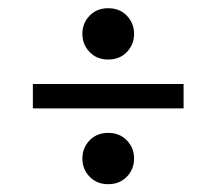

<svg xmlns="http://www.w3.org/2000/svg" viewBox="-20 -458 540 479"><path d="M250 -437.5Q278.5 -437.5 296.5 -418.8Q314.5 -400 314.5 -373.5Q314.5 -347 296.5 -328.2Q278.5 -309.5 250 -309.5Q221.5 -309.5 203.5 -328.2Q185.5 -347 185.5 -373.5Q185.5 -400 203.5 -418.8Q221.5 -437.5 250 -437.5ZM62 -248.5H438V-187.5H62ZM250 -126.5Q278.5 -126.5 296.5 -107.8Q314.5 -89 314.5 -62.5Q314.5 -36 296.5 -17.2Q278.5 1.5 250 1.5Q221.5 1.5 203.5 -17.2Q185.5 -36 185.5 -62.5Q185.5 -89 203.5 -107.8Q221.5 -126.5 250 -126.5Z"/></svg>

Font: Newsreader Text
Style: Bold
Weight: 700
Designer: Hugues Gentile
Foundry: Production Type
Version: Version 1.001